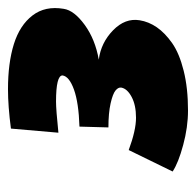

<svg xmlns="http://www.w3.org/2000/svg" viewBox="-25 -756 486 476"><g transform="rotate(-90 218.0 -518.0)"><path d="M137.2 -733.9Q192.9 -741.2 234.9 -741.2Q299.8 -741.2 346.7 -726.6Q393.6 -711.9 417.7 -680.4Q441.9 -648.9 434.1 -603Q430.2 -577.1 394.3 -551Q358.4 -524.9 308.1 -516.1Q350.1 -510.7 380.9 -480.7Q411.6 -450.7 405.8 -415Q402.3 -392.6 388.4 -372.3Q374.5 -352.1 349.1 -334.2Q323.7 -316.4 280.8 -305.7Q237.8 -294.9 182.1 -294.9Q140.6 -294.9 96.4 -306.9Q52.2 -318.8 30.8 -333L84 -441.9Q132.8 -423.8 164.1 -423.8Q195.3 -423.8 215.6 -434.6Q235.8 -445.3 238.8 -460Q240.2 -467.3 231.9 -474.4Q223.6 -481.4 199.7 -486.8Q175.8 -492.2 140.1 -492.2L142.1 -564Q201.2 -565.9 233.9 -577.6Q266.6 -589.4 269 -606Q269 -622.1 204.1 -622.1Q184.6 -622.1 127 -616.2Z"/></g></svg>

Font: Stilu Bold
Style: Italic
Weight: 700
Italic angle: -10°
Designer: Genilson Lima Santos
Foundry: Genilson Lima Santos
Version: Version 1.200;PS 001.200;hotconv 1.0.88;makeotf.lib2.5.64775